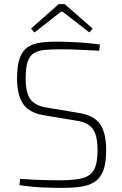

<svg xmlns="http://www.w3.org/2000/svg" viewBox="-20 -904 596 935"><path d="M275 -701Q323 -700 371.5 -697Q420 -694 467 -687L463 -657Q419 -659 371.5 -661.5Q324 -664 276 -664Q231 -664 198.5 -661Q166 -658 145 -645Q124 -632 114.5 -603.5Q105 -575 105 -522Q105 -451 128.5 -420Q152 -389 208 -380L358 -355Q435 -344 466 -301.5Q497 -259 497 -171Q497 -110 483 -73.5Q469 -37 442 -19Q415 -1 375 5Q335 11 281 11Q242 11 191 9Q140 7 75 -2L78 -33Q122 -30 154.5 -28.5Q187 -27 217 -26.5Q247 -26 283 -26Q346 -27 383.5 -37Q421 -47 438 -78Q455 -109 455 -171Q455 -222 444.5 -251.5Q434 -281 410.5 -296.5Q387 -312 348 -317L198 -342Q124 -353 93.5 -396.5Q63 -440 63 -523Q63 -584 76 -620.5Q89 -657 115 -674.5Q141 -692 181.5 -697Q222 -702 275 -701ZM295 -884 431 -765 415 -746 285 -847H277L148 -746L131 -765L266 -884Z"/></svg>

Font: Exo 2 ExtraLight
Style: Regular
Weight: 250
Designer: Natanael Gama
Foundry: Natanael Gama
Version: Version 2.010